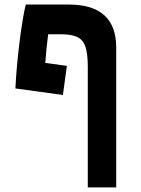

<svg xmlns="http://www.w3.org/2000/svg" viewBox="-20 -606 626 851"><path d="M369.1 224.6V-311.5Q369.1 -369.1 358.2 -399.9Q347.2 -430.7 321.5 -442.4Q295.9 -454.1 251 -454.1H193.4Q189.5 -423.8 186.3 -391.8Q183.1 -359.9 180.7 -327.1L276.4 -314L258.8 -185.1L48.3 -213.9Q50.3 -258.8 55.2 -313Q60.1 -367.2 66.7 -420.4Q73.2 -473.6 80.6 -517.6Q87.9 -561.5 94.2 -585.9H284.7Q495.1 -585.9 495.1 -395V224.6Z"/></svg>

Font: Cascadia Code PL
Style: Bold
Weight: 700
Monospace: yes
Designer: Aaron Bell
Foundry: Saja Typeworks
Version: Version 2404.023; ttfautohint (v1.8.4)